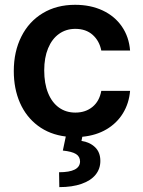

<svg xmlns="http://www.w3.org/2000/svg" viewBox="-20 -557 593 795"><path d="M291 -537.1Q355 -537.1 405 -513.7Q455.1 -490.2 484.6 -447.3Q514.2 -404.3 518.6 -347.7H399.4Q391.6 -387.7 363.8 -412.6Q335.9 -437.5 292 -437.5Q253.4 -437.5 224.4 -416.7Q195.3 -396 179.2 -357.2Q163.1 -318.4 163.1 -265.6Q163.1 -211.4 179 -172.1Q194.8 -132.8 223.9 -111.8Q252.9 -90.8 292 -90.8Q334 -90.8 362.8 -114.3Q391.6 -137.7 399.4 -180.7H518.6Q514.2 -128.9 489 -87.9Q463.9 -46.9 420.9 -21.5Q377.9 3.9 320.8 9.3L317.4 26.4Q352.1 31.7 373.8 52.7Q395.5 73.7 395.5 109.4Q395.5 142.1 375.7 166.5Q356 190.9 317.6 204.3Q279.3 217.8 225.6 217.8L224.6 156.2Q310.1 156.2 311.5 112.3Q311.5 91.3 294.7 80.8Q277.8 70.3 240.2 66.4L252.4 8.3Q185.5 0 137 -36.4Q88.4 -72.8 62.7 -131.1Q37.1 -189.5 37.1 -262.7Q37.1 -343.3 68.4 -405.5Q99.6 -467.8 157 -502.4Q214.4 -537.1 291 -537.1Z"/></svg>

Font: Pretendard GOV SemiBold
Style: Regular
Weight: 600
Designer: Base glyphs from Inter by Rasmus Andersson; Hangeul glyphs from Noto Sans CJK(Source Han Sans) by Jang Soo-young and Kan
Foundry: Kil Hyung-jin
Version: Version 1.309